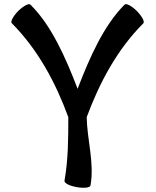

<svg xmlns="http://www.w3.org/2000/svg" viewBox="-20 -866 740 908"><path d="M36 -756C159 -632 243 -476 303 -312C303 -217 303 -112 285 -11C283 0 309 13 343 19C377 25 406 22 408 11C427 -96 392 -204 390 -312C451 -476 534 -632 658 -756C665 -763 652 -789 627 -814C603 -838 577 -852 569 -844C471 -746 404 -595 347 -446C290 -595 223 -746 124 -844C117 -852 91 -838 66 -814C42 -789 28 -763 36 -756Z"/></svg>

Font: Nupuram
Style: Bold
Weight: 700
Designer: Santhosh Thottingal (santhosh.thottingal@gmail.com)
Foundry: SMC
Version: Version 1.000